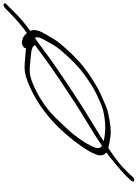

<svg xmlns="http://www.w3.org/2000/svg" viewBox="140 -908 809 1130"><g transform="rotate(-90 545.0 -343.5)"><path d="M825.7 -595C820.2 -596 807 -598 786 -599C729.6 -603 698.3 -611 638.5 -589C505.1 -540 386 -448 281 -313C255.5 -280 233.6 -249 216.4 -218C192.8 -174 184.7 -144 212.5 -122C204.7 -117 196.4 -111 187.5 -104C112.5 -44 70.3 -5 54.9 14L45.5 25C30.1 44 56.2 48 71 30L80.4 19C85.4 13 100.8 -2 125.6 -26C150.4 -50 188.9 -78 238.4 -111C255.2 -107 278.7 -102 309.9 -98C341.2 -94 386.1 -99 448.4 -113C467.5 -117 505.8 -133 560.2 -158C581.7 -168 603.2 -180 628.2 -196C712.4 -247 773.7 -300 851.5 -393C881.1 -429 889.4 -449 911.2 -486C931.9 -521 937.7 -549 927.9 -571C974.2 -604 1007.5 -633 1031.8 -658C1056.1 -683 1073.5 -700 1082.9 -709C1092.3 -718 1092.3 -724 1084.8 -727C1077.2 -730 1066.8 -725 1053.9 -711C998.3 -655 950.9 -614 913.9 -590C913.9 -592 913.3 -593 911.5 -594C899.9 -607 887.9 -615 873.5 -617L862 -620C847.6 -622 821.4 -606 825.7 -595ZM278.4 -138C299.2 -153 336.8 -176 388.7 -207C440.7 -238 500.3 -276 567.1 -320C669.7 -388 743.1 -437 823.5 -498C847.4 -516 868.2 -531 887.9 -544C892.9 -526 890.6 -514 869.9 -479C849.8 -445 843.4 -426 815.5 -393C764.4 -333 717.4 -286 671.5 -253C625.6 -220 586.8 -195 554 -180C508.6 -158 473.9 -144 453.5 -140C403.8 -129 357.7 -126 313.2 -132C293.4 -135 282.6 -137 278.4 -138ZM845.3 -543C831.6 -534 807.8 -516 773.2 -490C710.6 -443 566.9 -348 502.4 -306C441.6 -266 309.7 -189 250.7 -148C239.2 -157 235.5 -169 239.5 -184C250 -218 277.8 -263 318.8 -316C333.6 -335 365.1 -368 412 -417C459 -466 515.1 -506 579.6 -538C677.5 -586 689.6 -574 780.3 -567C814.5 -564 833.2 -559 838 -551C839.9 -548 841.7 -545 845.3 -543Z"/></g></svg>

Font: MewTooHand
Style: UltimateItaWide
Weight: 400
Designer: Mew Too, Robert Jablonski
Version: Version 0.77